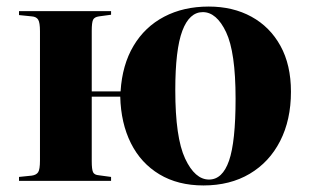

<svg xmlns="http://www.w3.org/2000/svg" viewBox="-20 -552 945 586"><path d="M601 14Q523 14 466.5 -20Q410 -54 379.5 -115Q349 -176 347 -257H260V-60Q260 -35 264 -26.5Q268 -18 282 -17L319 -12V0H38V-12L77 -16Q91 -18 96.5 -26.5Q102 -35 102 -62V-457Q102 -483 96.5 -492Q91 -501 77 -502L38 -506V-518H319V-507L282 -502Q268 -500 264 -491.5Q260 -483 260 -458V-273H348Q353 -354 387.5 -412Q422 -470 481 -501Q540 -532 617 -532Q691 -532 747.5 -501Q804 -470 836 -412Q868 -354 868 -272Q868 -186 835 -121.5Q802 -57 742 -21.5Q682 14 601 14ZM618 -4Q659 -4 679 -61.5Q699 -119 699 -251Q699 -393 670 -454Q641 -515 599 -515Q558 -515 536.5 -458Q515 -401 515 -277Q515 -132 545 -68Q575 -4 618 -4Z"/></svg>

Font: Literata 72pt
Style: Bold
Weight: 700
Designer: Latin by Veronika Burian and Jose Scaglione. Greek by Irene Vlachou. Cyrillic by Vera Evstafieva.
Foundry: TypeTogether
Version: Version 3.002